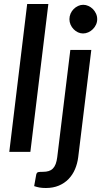

<svg xmlns="http://www.w3.org/2000/svg" viewBox="-20 -760 518 961"><path d="M26.5 0 116 -740H222L132 0ZM437 -510 371.5 26.5Q367.5 58.5 355.5 86.8Q343.5 115 323.2 136Q303 157 274.5 169Q246 181 209.5 181Q190.5 181 177.2 178.5Q164 176 151 171.5L161.5 113Q164.5 103 171.2 101.5Q178 100 195 100Q212 100 224.2 96Q236.5 92 245 83.2Q253.5 74.5 258.8 60.5Q264 46.5 266.5 26.5L332 -510ZM466.5 -664Q466.5 -649.5 460.5 -636.5Q454.5 -623.5 444.5 -613.8Q434.5 -604 421.8 -598.2Q409 -592.5 395.5 -592.5Q382.5 -592.5 370.2 -598.2Q358 -604 348.5 -613.8Q339 -623.5 333.2 -636.5Q327.5 -649.5 327.5 -664Q327.5 -678.5 333.2 -691.8Q339 -705 348.8 -714.8Q358.5 -724.5 370.8 -730.2Q383 -736 396.5 -736Q410 -736 422.5 -730.2Q435 -724.5 444.8 -714.8Q454.5 -705 460.5 -692Q466.5 -679 466.5 -664Z"/></svg>

Font: Lato SemiBold
Style: Italic
Weight: 600
Italic angle: -7°
Designer: Lukasz Dziedzic with Adam Twardoch and Botio Nikoltchev
Foundry: tyPoland Lukasz Dziedzic
Version: Version 2.015; 2015-08-06; http://www.latofonts.com/